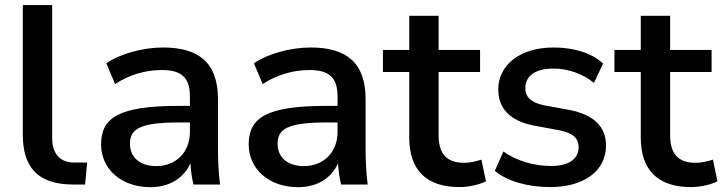

<svg xmlns="http://www.w3.org/2000/svg" viewBox="-20 -739 2894 769"><path d="M272.5 0H320.8L329.1 -87.9H278.3C218.3 -87.9 189 -125.5 189 -185.5V-718.8H71.3V-200.2C71.3 -72.8 127.9 0 272.5 0Z M582.5 10.7C660.2 10.7 716.8 -26.9 742.7 -85C744.1 -56.6 748 -28.3 754.9 0H861.3C855.5 -47.4 853 -95.7 853 -143.1V-341.8C853 -487.8 776.4 -548.8 632.8 -548.8C554.2 -548.8 461.4 -524.4 405.8 -485.4L440.9 -402.3C499 -440.4 563.5 -458.5 628.4 -458.5C705.6 -458.5 740.7 -429.7 740.7 -352.5V-314.9H695.8C456.5 -314.9 384.8 -268.1 384.8 -160.6C384.8 -63 464.8 10.7 582.5 10.7ZM606 -73.7C540.5 -73.7 500.5 -108.9 500.5 -163.1C500.5 -222.7 541 -248.5 696.8 -248.5H740.7V-210.9C740.7 -126 681.6 -73.7 606 -73.7Z M1173.8 10.7C1251.5 10.7 1308.1 -26.9 1334 -85C1335.4 -56.6 1339.4 -28.3 1346.2 0H1452.6C1446.8 -47.4 1444.3 -95.7 1444.3 -143.1V-341.8C1444.3 -487.8 1367.7 -548.8 1224.1 -548.8C1145.5 -548.8 1052.7 -524.4 997.1 -485.4L1032.2 -402.3C1090.3 -440.4 1154.8 -458.5 1219.7 -458.5C1296.9 -458.5 1332 -429.7 1332 -352.5V-314.9H1287.1C1047.9 -314.9 976.1 -268.1 976.1 -160.6C976.1 -63 1056.2 10.7 1173.8 10.7ZM1197.3 -73.7C1131.8 -73.7 1091.8 -108.9 1091.8 -163.1C1091.8 -222.7 1132.3 -248.5 1288.1 -248.5H1332V-210.9C1332 -126 1272.9 -73.7 1197.3 -73.7Z M1819.8 10.3C1858.9 10.3 1901.4 0 1926.3 -12.7L1908.2 -99.6C1885.7 -92.8 1863.3 -86.9 1839.4 -86.9C1768.1 -86.9 1736.8 -124 1736.8 -196.3V-450.7H1902.8V-539.1H1736.8V-675.8H1619.1V-539.1H1513.7V-450.7H1619.1V-188.5C1619.1 -58.6 1687 10.3 1819.8 10.3Z M2184.6 10.3C2317.4 10.3 2407.2 -53.7 2407.2 -155.8C2407.2 -233.9 2356 -279.8 2260.3 -298.8L2155.3 -317.9C2105.5 -329.1 2084 -352.1 2084 -385.7C2084 -432.6 2120.6 -464.4 2196.3 -464.4C2255.4 -464.4 2313.5 -443.8 2358.9 -407.2L2395.5 -484.4C2351.1 -526.4 2279.3 -548.8 2197.3 -548.8C2059.6 -548.8 1975.6 -476.1 1975.6 -380.9C1975.6 -304.7 2022.9 -254.9 2117.2 -236.3L2222.7 -216.8C2275.4 -205.6 2297.4 -185.1 2297.4 -149.4C2297.4 -102.5 2258.3 -74.2 2188 -74.2C2117.7 -74.2 2047.9 -95.2 1996.1 -132.3L1961.9 -54.7C2009.8 -14.2 2090.8 10.3 2184.6 10.3Z M2747.1 10.3C2786.1 10.3 2828.6 0 2853.5 -12.7L2835.4 -99.6C2813 -92.8 2790.5 -86.9 2766.6 -86.9C2695.3 -86.9 2664.1 -124 2664.1 -196.3V-450.7H2830.1V-539.1H2664.1V-675.8H2546.4V-539.1H2440.9V-450.7H2546.4V-188.5C2546.4 -58.6 2614.3 10.3 2747.1 10.3Z"/></svg>

Font: Winston Medium
Style: Regular
Weight: 500
Designer: Vernon Adams, Kim Jin-seong, David Berlow, Cristiano Sobral
Foundry: The Winston Project Authors
Version: Version 3.004